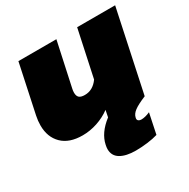

<svg xmlns="http://www.w3.org/2000/svg" viewBox="-158 -623 968 985"><g transform="rotate(-30 325.5 -130.5)"><path d="M248 140Q248 130 251 116Q264 52 332 0L340 -40Q305 -14 261.5 0.5Q218 15 174 15Q95 15 53 -26.5Q11 -68 11 -137Q11 -165 17 -193L78 -480H303L247 -221Q244 -208 244 -197Q244 -177 254 -168Q264 -159 287 -159Q335 -159 367 -204L426 -480H651L549 0Q501 20 479.5 36Q458 52 454 72L453 78Q453 86 459 90.5Q465 95 475 95Q498 95 527 82L502 202Q476 210 440 214.5Q404 219 371 219Q314 219 281 199.5Q248 180 248 140Z"/></g></svg>

Font: Prompt Black
Style: Italic
Weight: 900
Italic angle: -12°
Designer: Katatrad Team
Foundry: CadsonDemak
Version: Version 1.001